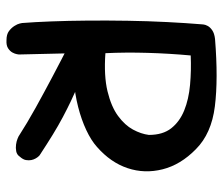

<svg xmlns="http://www.w3.org/2000/svg" viewBox="-68 -626 688 592"><g transform="rotate(90 276.0 -330.0)"><path d="M104 -6Q86 -6 76 -13.5Q66 -21 60 -30.5Q54 -40 52.5 -47Q51 -54 51 -54Q48 -92 46 -144Q44 -196 43.5 -256.5Q43 -317 44 -379.5Q45 -442 48 -501Q51 -560 55 -608Q55 -608 55.5 -613.5Q56 -619 60 -626.5Q64 -634 73.5 -640.5Q83 -647 100 -649Q224 -659 308 -648.5Q392 -638 440 -590Q488 -543 502 -487.5Q516 -432 498.5 -379.5Q481 -327 433 -285Q413 -267 381 -252Q349 -237 310 -227Q271 -217 228.5 -213.5Q186 -210 144 -216L148 -44Q148 -44 147 -38Q146 -32 142 -24.5Q138 -17 129 -11Q120 -5 104 -6ZM401 -43Q359 -70 313 -95.5Q267 -121 216 -148Q165 -175 106 -205Q106 -211 114 -217.5Q122 -224 134.5 -229.5Q147 -235 159.5 -240Q172 -245 180.5 -247.5Q189 -250 189 -250Q218 -238 243 -227Q268 -216 292 -204.5Q316 -193 341.5 -179.5Q367 -166 395.5 -148.5Q424 -131 459 -108Q459 -108 462 -105Q465 -102 468.5 -96Q472 -90 473.5 -82.5Q475 -75 473.5 -66Q472 -57 463 -47Q457 -38 446.5 -36Q436 -34 425.5 -35.5Q415 -37 408 -40Q401 -43 401 -43ZM144 -311Q214 -306 261.5 -317.5Q309 -329 337.5 -350Q366 -371 379.5 -396Q393 -421 396 -445Q396 -488 375.5 -514Q355 -540 320.5 -554Q286 -568 241.5 -572Q197 -576 151 -574Q145 -509 143 -441Q141 -373 144 -311Z"/></g></svg>

Font: Sour Gummy
Style: Regular
Weight: 400
Designer: Stefie Justprince
Foundry: Eifetstype
Version: Version 1.000